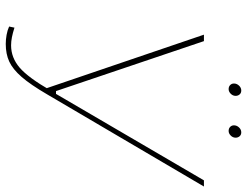

<svg xmlns="http://www.w3.org/2000/svg" viewBox="-118 -756 879 684"><g transform="rotate(90 322.0 -413.5)"><path d="M74 -6 78 -25Q97 -19 112 -16Q127 -13 141 -13Q185 -13 220.5 -43.5Q256 -74 302 -154L298 -127L103 -700H126L304 -173H314L622 -700H644L316 -142Q281 -82 253.5 -50.5Q226 -19 199 -6.5Q172 6 136 6Q120 6 103.5 3Q87 0 74 -6ZM277 -807Q277 -817 284.5 -825Q292 -833 302 -833Q311 -833 316 -827Q321 -821 321 -813Q321 -803 313.5 -795.5Q306 -788 297 -788Q288 -788 282.5 -793.5Q277 -799 277 -807ZM426 -807Q426 -817 433.5 -825Q441 -833 451 -833Q460 -833 465 -827Q470 -821 470 -813Q470 -803 462.5 -795.5Q455 -788 446 -788Q437 -788 431.5 -793.5Q426 -799 426 -807Z"/></g></svg>

Font: Fixel Italic Variable Display Thin
Style: Italic
Weight: 100
Italic angle: -10°
Designer: AlfaBravo + MacPaw
Foundry: Kyrylo Tkachov, Marchela Mozhyna, Serhii Makarenko, Maria Weinstein, Zakhar Kryvoshyya
Version: Version 1.210;Glyphs 3.2 (3217)